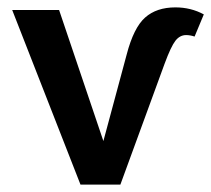

<svg xmlns="http://www.w3.org/2000/svg" viewBox="-20 -500 572 520"><path d="M532 -461 507 -401Q495 -405 484 -405Q467 -405 455 -389.5Q443 -374 426 -328L306 0H198L13 -473H140L260 -118L323 -352Q342 -425 373 -452.5Q404 -480 455 -480Q497 -480 532 -461Z"/></svg>

Font: Ysabeau SC
Style: Bold
Weight: 700
Designer: Christian Thalmann (Catharsis Fonts)
Version: Version 0.003